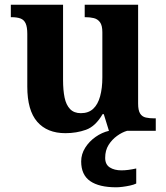

<svg xmlns="http://www.w3.org/2000/svg" viewBox="-20 -556 707 816"><path d="M258 10Q180.4 10 138.2 -38.5Q96 -87 96 -188V-412Q96 -441 89 -456.5Q82 -472 67 -477.5Q52 -483 28 -483H26V-536H248V-216Q248 -172.6 254.5 -141.3Q261 -110 277.8 -92.5Q294.6 -75 323.8 -75Q356 -75 376 -93.5Q396 -112 405.5 -146.7Q415 -181.4 415 -227V-419Q415 -447.9 405 -461.5Q395 -475 378.8 -479Q362.7 -483 342.6 -483H340V-536H567V-115.6Q567 -87 575.5 -73.5Q584 -60 599.7 -56.5Q615.4 -53 634 -53H642V0H443L421 -71H416.1Q386 -19 345.5 -4.5Q305 10 258 10ZM474 240Q401 240 363 213.5Q325 187 325 130Q325 99 342 72Q359 45 386 26Q413 7 443 0H520Q499 6 477.5 21.5Q456 37 441.5 60Q427 83 427 115Q427 143 446.5 155.5Q466 168 496 168Q510 168 525.5 166Q541 164 559 160V224Q549 229 533 232.5Q517 236 501 238Q485 240 474 240Z"/></svg>

Font: Noto Serif Gujarati
Style: Regular
Weight: 400
Designer: Universal Thirst, Indian Type Foundry and the Monotype Design Team
Foundry: Monotype Imaging Inc.
Version: Version 2.102